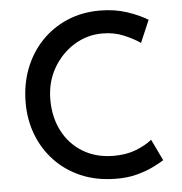

<svg xmlns="http://www.w3.org/2000/svg" viewBox="-53 -784 799 842"><g transform="rotate(-5 347.0 -362.5)"><path d="M637 -55Q620 -44 588.5 -28.5Q557 -13 514.5 -2Q472 9 422 8Q337 7 270 -22Q203 -51 155.5 -101.5Q108 -152 83 -217.5Q58 -283 58 -357Q58 -439 84.5 -507.5Q111 -576 159 -626.5Q207 -677 272.5 -705Q338 -733 416 -733Q482 -733 536 -715Q590 -697 627 -674L585 -576Q556 -596 513.5 -614Q471 -632 419 -632Q351 -632 293.5 -596Q236 -560 201.5 -499Q167 -438 167 -362Q167 -285 198.5 -224Q230 -163 288 -128Q346 -93 424 -93Q480 -93 522.5 -110Q565 -127 592 -149Z"/></g></svg>

Font: Reem Kufi Fun
Style: Regular
Weight: 400
Designer: Khaled Hosny
Version: Version 1.005